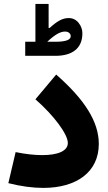

<svg xmlns="http://www.w3.org/2000/svg" viewBox="-20 -943 543 966"><path d="M106.9 -732.9V-662.1H258.3C343.8 -662.1 394.5 -699.7 394.5 -775.4C394.5 -794.4 388.2 -812 375.5 -828.1C362.3 -844.2 345.7 -852.1 325.7 -852.1C295.9 -852.1 270 -838.9 229.5 -802.2H224.6V-923.3H158.2V-732.9ZM217.8 -732.9C256.8 -769.5 283.7 -784.2 307.6 -784.2C324.7 -784.2 335.9 -773.9 335.9 -760.7C335.9 -742.2 310.1 -732.9 258.3 -732.9ZM477.1 -218.8C477.1 -329.6 407.7 -440.4 262.7 -567.9L158.2 -443.4C251.5 -361.8 321.3 -267.6 321.3 -223.6C321.3 -184.1 273.4 -162.6 191.9 -162.6C153.3 -162.6 108.9 -167.5 58.6 -177.7L22 -21.5C85.9 -5.4 144.5 2.4 197.8 2.4C365.2 2.4 477.1 -77.6 477.1 -218.8Z"/></svg>

Font: Estedad ExtraBold
Style: Regular
Weight: 800
Designer: Amin Abedi
Version: Version 7.3